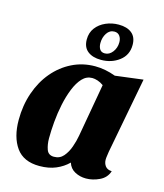

<svg xmlns="http://www.w3.org/2000/svg" viewBox="-116 -847 813 953"><g transform="rotate(15 291.0 -370.0)"><path d="M176 20Q94 20 56 -33.5Q18 -87 18 -175Q18 -250 40.5 -315Q63 -380 103.5 -428Q144 -476 198.5 -503Q253 -530 317 -530Q368 -530 422 -510L565 -528L491 -138Q490 -129 488 -117Q486 -105 486 -96Q486 -77 496.5 -63Q507 -49 530 -48Q519 -13 484.5 3.5Q450 20 415 20Q384 20 358 6Q332 -8 323 -37Q297 -11 260.5 4.5Q224 20 176 20ZM234 -43Q264 -43 282.5 -64.5Q301 -86 312 -117Q323 -148 328 -177L376 -449Q361 -460 345.5 -465Q330 -470 318 -470Q288 -470 266.5 -447Q245 -424 229.5 -385.5Q214 -347 204.5 -301.5Q195 -256 191 -210Q187 -164 187 -125Q187 -94 196 -68.5Q205 -43 234 -43ZM335 -568Q292 -568 266.5 -588Q241 -608 241 -648Q241 -683 260 -708Q279 -733 310 -746.5Q341 -760 376 -760Q419 -760 443.5 -740Q468 -720 468 -680Q468 -628 428.5 -598Q389 -568 335 -568ZM345 -604Q368 -604 384.5 -625.5Q401 -647 401 -676Q401 -695 391.5 -708Q382 -721 364 -721Q340 -721 325.5 -699Q311 -677 311 -648Q311 -629 319 -616.5Q327 -604 345 -604Z"/></g></svg>

Font: Sansita Swashed
Style: Bold
Weight: 700
Designer: Pablo Cosgaya
Foundry: Omnibus-Type
Version: Version 1.003; ttfautohint (v1.8.3)